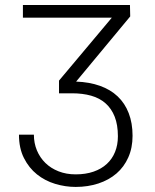

<svg xmlns="http://www.w3.org/2000/svg" viewBox="-20 -548 616 761"><path d="M423.3 -478H70.8V-528.3H495.1L496.1 -482.9L281.7 -224.6Q334.5 -222.7 376.2 -207.8Q418 -192.9 446.5 -165.8Q475.1 -138.7 490.2 -99.4Q505.4 -60.1 505.4 -9.8Q505.4 38.1 488.5 75.9Q471.7 113.8 441.7 139.6Q411.6 165.5 370.1 179.2Q328.6 192.9 279.8 192.9Q238.8 192.9 198.5 180.7Q158.2 168.5 126.5 143.1Q94.7 117.7 75 78.6Q55.2 39.6 55.2 -14.2H114.3Q114.3 19 126.2 47.9Q138.2 76.7 159.9 97.9Q181.6 119.1 212.2 131.1Q242.7 143.1 279.8 143.1Q319.8 143.1 350.8 132.3Q381.8 121.6 403.3 101.8Q424.8 82 436 54.2Q447.3 26.4 447.3 -7.8Q447.3 -53.2 434.6 -85.4Q421.9 -117.7 398.4 -138.4Q375 -159.2 341.3 -168.7Q307.6 -178.2 265.6 -178.2H213.9V-228.5Z"/></svg>

Font: Melbourne
Style: Light
Weight: 300
Designer: Google
Version: Version 2.000980; 2014